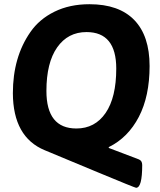

<svg xmlns="http://www.w3.org/2000/svg" viewBox="-20 -728 758 910"><path d="M404 -708Q544 -708 616.5 -633Q689 -558 689 -415Q689 -272 638 -174Q587 -76 496 -31L495 -27L637 27Q654 33 654 54Q654 162 625 162Q620 162 442 88L192 -16Q42 -78 41 -286Q41 -457 124 -576Q166 -637 238 -672.5Q310 -708 404 -708ZM342 -119Q430 -119 480.5 -192.5Q531 -266 531 -403Q531 -576 390 -576Q302 -576 251 -503.5Q200 -431 200 -297Q200 -119 342 -119Z"/></svg>

Font: AsCom
Style: Bold Italic
Weight: 700
Italic angle: -48°
Designer: AsCom
Foundry: AsCom
Version: Version 1.001